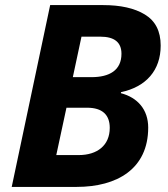

<svg xmlns="http://www.w3.org/2000/svg" viewBox="-20 -734 660 754"><path d="M281 0C440 0 562 -71 562 -233C562 -304 520 -351 455 -368V-372C554 -393 611 -458 611 -555C611 -612 590 -652 549 -677C508 -702 453 -714 385 -714H177L26 0ZM300 -590H374C429 -590 457 -568 457 -523C457 -458 410 -431 339 -431H266ZM241 -311H322C382 -311 411 -283 411 -232C411 -163 362 -125 289 -125H201Z"/></svg>

Font: BC Sans
Style: Bold Italic
Weight: 700
Italic angle: -12°
Designer: Monotype Design Team
Province of B.C.
Foundry: Monotype Imaging Inc.
Version: Version 2.000;GOOG;noto-source:20170915:90ef993387c0